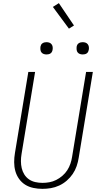

<svg xmlns="http://www.w3.org/2000/svg" viewBox="-20 -1192 640 1220"><path d="M249 8Q220 8 191.5 2Q163 -4 140 -18.5Q117 -33 101 -55.5Q85 -78 77.5 -105Q70 -132 70 -161.5Q70 -191 75 -220L160 -735H203L117 -214Q113 -191 113 -168Q113 -145 118 -123.5Q123 -102 134.5 -83.5Q146 -65 164 -52.5Q182 -40 204.5 -35Q227 -30 250 -30Q272 -30 294 -34Q316 -38 337 -48.5Q358 -59 376.5 -75Q395 -91 407.5 -110.5Q420 -130 427.5 -152Q435 -174 438 -195L527 -735H570L480 -189Q476 -163 467 -136.5Q458 -110 442 -86.5Q426 -63 404 -44Q382 -25 356 -13Q330 -1 303 3.5Q276 8 249 8ZM506 -846Q496 -846 487.5 -849Q479 -852 473.5 -859Q468 -866 467 -875.5Q466 -885 467 -895Q468 -901 471 -907Q474 -913 480 -917Q486 -921 492.5 -922.5Q499 -924 505 -924Q515 -924 523.5 -921Q532 -918 537.5 -911Q543 -904 544.5 -894.5Q546 -885 544 -875Q543 -869 540 -863Q537 -857 531.5 -853Q526 -849 519 -847.5Q512 -846 506 -846ZM276 -846Q266 -846 257.5 -849Q249 -852 243.5 -859Q238 -866 237 -875.5Q236 -885 237 -895Q238 -901 241 -907Q244 -913 250 -917Q256 -921 262.5 -922.5Q269 -924 275 -924Q285 -924 293.5 -921Q302 -918 307.5 -911Q313 -904 314.5 -894.5Q316 -885 314 -875Q313 -869 310 -863Q307 -857 301.5 -853Q296 -849 289 -847.5Q282 -846 276 -846ZM418 -1010 316 -1148 354 -1172 450 -1030Z"/></svg>

Font: Iosevka Aile Extralight
Style: Italic
Weight: 200
Italic angle: -9°
Designer: Belleve Invis
Foundry: Belleve Invis
Version: Version 31.1.0; ttfautohint (v1.8.4)